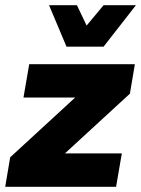

<svg xmlns="http://www.w3.org/2000/svg" viewBox="-29 -716 541 736"><path d="M416 0 438 -128H220L469 -357L488 -470H83L61 -342H259L10 -113L-9 0ZM368 -537 492 -696H368L303 -618L266 -696H159L226 -537Z"/></svg>

Font: Celebes ExtraBold
Style: Italic
Weight: 800
Italic angle: -10°
Designer: Anugrah Pasau
Foundry: Lafontype
Version: Version 1.000